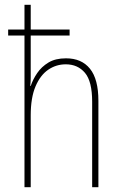

<svg xmlns="http://www.w3.org/2000/svg" viewBox="-20 -780 503 800"><path d="M108 -760V-657H270V-632H108V-493Q108 -470 108 -455Q108 -440 106 -422H108Q117 -449 135 -475.5Q153 -502 182 -519.5Q211 -537 255 -537Q320 -537 355 -493.5Q390 -450 390 -360V0H364V-356Q364 -441 334 -476.5Q304 -512 254 -512Q214 -512 181 -489.5Q148 -467 128 -420Q108 -373 108 -299V0H82V-632H14V-657H82V-760Z"/></svg>

Font: Noto Sans Khmer Condensed Thin
Style: Regular
Weight: 100
Width: 3
Designer: Danh Hong and the Monotype Design Team
Foundry: Monotype Imaging Inc.
Version: Version 2.004; ttfautohint (v1.8.4.7-5d5b)